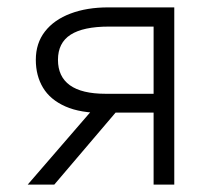

<svg xmlns="http://www.w3.org/2000/svg" viewBox="-20 -500 577 520"><path d="M55 0 259 -236 263 -194Q198 -193.5 157 -211.8Q116 -230 96.5 -262.5Q77 -295 77 -338Q77 -383 101.8 -414.8Q126.5 -446.5 170.8 -463.2Q215 -480 273 -480H452V0H396V-428H275Q205.5 -428 171.2 -406Q137 -384 137 -338Q137 -292.5 169.2 -269.2Q201.5 -246 266 -246H409V-195H293L127 0Z"/></svg>

Font: Geologica-Sharp
Style: Regular
Weight: 100
Designer: Sindre Bremnes, Frode Helland
Foundry: Monokrom Skriftforlag AS
Version: Version 1.010;gftools[0.9.28]